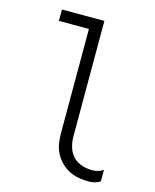

<svg xmlns="http://www.w3.org/2000/svg" viewBox="-112 -812 724 896"><g transform="rotate(15 250.0 -363.5)"><path d="M405 8Q380 8 355.5 4Q331 0 309 -11Q287 -22 269 -40Q251 -58 239.5 -80Q228 -102 224 -126.5Q220 -151 220 -176V-680H75V-735H280V-176Q280 -150 287.5 -125Q295 -100 312.5 -81.5Q330 -63 355 -55Q380 -47 405 -47Q419 -47 433 -51Q447 -55 458 -63V-8Q447 0 433 4Q419 8 405 8Z"/></g></svg>

Font: Iosevka Light
Style: Regular
Weight: 300
Monospace: yes
Designer: Belleve Invis
Foundry: Belleve Invis
Version: Version 32.5.0; ttfautohint (v1.8.4)